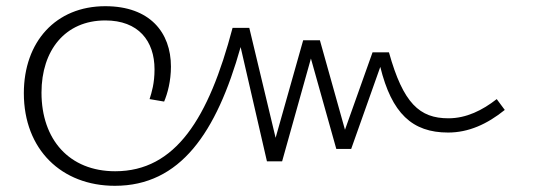

<svg xmlns="http://www.w3.org/2000/svg" viewBox="-20 -591 1770 620"><path d="M1584 -271C1538 -235 1486 -209 1428 -209C1335 -209 1282 -257 1236 -422H1183L1094 -172L1013 -461H959L870 -146L785 -501H731C654 -209 547 -38 352 -38C204 -38 114 -140 114 -292C114 -428 190 -525 320 -525C427 -525 479 -459 479 -367C479 -322 470 -293 463 -271L510 -263C521 -289 532 -329 532 -376C532 -486 464 -571 320 -571C160 -571 57 -456 57 -290C57 -108 179 9 351 9C562 9 679 -162 757 -439L842 -70H891L984 -402L1066 -110H1114L1208 -375C1245 -225 1311 -163 1427 -163C1493 -163 1553 -190 1610 -236Z"/></svg>

Font: FiraGO Light
Style: Regular
Weight: 300
Designer: bBox Type
Foundry: bBox Type GmbH
Version: Version 1.001;PS 001.001;hotconv 1.0.88;makeotf.lib2.5.64775